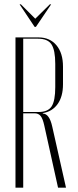

<svg xmlns="http://www.w3.org/2000/svg" viewBox="-20 -873 363 893"><path d="M71 -853H77L144 -786L212 -853H218L147 -748H141ZM52 -699H159Q212 -699 242.5 -662.5Q273 -626 273 -563V-481Q273 -424 248 -389Q223 -354 179 -347V-345Q210 -344 223 -284L287 0H250L186 -289Q179 -321 169 -333.5Q159 -346 141 -346H88V0H52ZM237 -468V-576Q237 -640 219.5 -666.5Q202 -693 157 -693H88V-352H158Q203 -352 220 -378Q237 -404 237 -468Z"/></svg>

Font: Moniqa ExtLt Narrow Display
Style: Regular
Weight: 200
Width: 4
Designer: Rajesh Rajput
Foundry: Rajesh Rajput
Version: Version 1.000